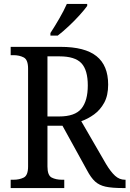

<svg xmlns="http://www.w3.org/2000/svg" viewBox="-20 -951 655 971"><path d="M34 0V-42H48Q78 -42 100 -53Q122 -64 122 -109V-604Q122 -649 100 -660.5Q78 -672 48 -672H34V-714H287Q409 -714 468 -667Q527 -620 527 -523Q527 -468 507 -431.5Q487 -395 456 -372.5Q425 -350 391 -338L516 -122Q540 -82 562 -62Q584 -42 612 -42H615V0H601Q546 0 514 -7Q482 -14 461 -33Q440 -52 420 -90L296 -315H220V-109Q220 -64 241.5 -53Q263 -42 294 -42H305V0ZM279 -362Q359 -362 391.5 -401.5Q424 -441 424 -519Q424 -597 391.5 -631.5Q359 -666 281 -666H220V-362ZM235 -784Q256 -816 279.5 -856.5Q303 -897 318 -931H421V-921Q409 -904 383.5 -875.5Q358 -847 327.5 -818.5Q297 -790 272 -771H235Z"/></svg>

Font: Noto Serif Sinhala SemiCondensed
Style: Regular
Weight: 400
Width: 4
Designer: Jelle Bosma - Monotype Design Team
Foundry: Monotype Imaging Inc.
Version: Version 2.007; ttfautohint (v1.8.4.7-5d5b)